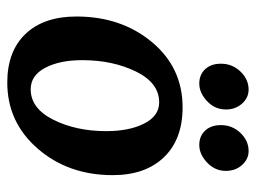

<svg xmlns="http://www.w3.org/2000/svg" viewBox="-110 -600 720 541"><g transform="rotate(90 250.5 -330.0)"><path d="M213 10Q125 10 76 -41.5Q27 -93 27 -185Q27 -311 99 -397.5Q171 -484 283 -484Q373 -484 423.5 -431.5Q474 -379 474 -287Q474 -162 399.5 -76Q325 10 213 10ZM269 -418Q214 -418 182 -352.5Q150 -287 150 -201Q150 -138 171.5 -97Q193 -56 232 -56Q286 -56 318 -120Q350 -184 350 -269Q350 -334 328.5 -376Q307 -418 269 -418ZM389 -531Q364 -531 348.5 -547.5Q333 -564 333 -592Q333 -624 355 -647Q377 -670 406 -670Q429 -670 445.5 -651.5Q462 -633 462 -606Q462 -575 438.5 -553Q415 -531 389 -531ZM216 -531Q191 -531 175.5 -547.5Q160 -564 160 -592Q160 -624 182 -647Q204 -670 233 -670Q256 -670 272.5 -651.5Q289 -633 289 -606Q289 -575 265.5 -553Q242 -531 216 -531Z"/></g></svg>

Font: Overlock
Style: Bold Italic
Weight: 700
Designer: Dario Muhafara
Foundry: Dario Manuel Muhafara
Version: Version 1.002